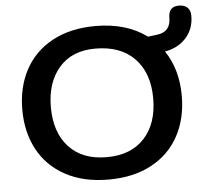

<svg xmlns="http://www.w3.org/2000/svg" viewBox="-54 -829 979 897"><g transform="rotate(-5 435.5 -380.5)"><path d="M734 -563Q794 -474 794 -350Q794 -244 750 -162.5Q706 -81 621.5 -35.5Q537 10 420 10Q303 10 218.5 -35.5Q134 -81 90 -162.5Q46 -244 46 -350Q46 -456 90 -537.5Q134 -619 218.5 -664.5Q303 -710 420 -710Q565 -710 661 -639L707 -645Q768 -653 768 -719Q768 -771 817 -771Q843 -771 857 -757.5Q871 -744 871 -719Q871 -657 833.5 -615.5Q796 -574 734 -563ZM660 -350Q660 -469 594.5 -537Q529 -605 410 -605Q301 -605 240.5 -535.5Q180 -466 180 -350Q180 -232 243 -163.5Q306 -95 420 -95Q534 -95 597 -163.5Q660 -232 660 -350Z"/></g></svg>

Font: Kodchasan
Style: Bold
Weight: 700
Designer: Katatrad Aksorn Co.,Ltd.
Foundry: Cadson Demak Co.,Ltd.
Version: Version 1.000; ttfautohint (v1.6)